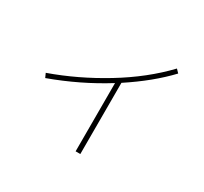

<svg xmlns="http://www.w3.org/2000/svg" viewBox="-158 -988 1315 1238"><g transform="rotate(30 500.0 -369.5)"><path d="M853 -740Q738 -618 566 -505V25H531V-483Q342 -365 125 -286L111 -317Q311 -388 502 -504Q693 -620 830 -764Z"/></g></svg>

Font: IBM Plex Sans JP ExtraLight
Style: Regular
Weight: 200
Designer: Mike Abbink; Paul van der Laan; Pieter van Rosmalen; Wujin Sim; Yejin Wi; Jinhee Kim; Boomi Park; Yona Kim; Kichan Ma
Foundry: Sandoll Inc.
Version: Version 1.001